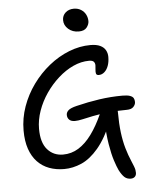

<svg xmlns="http://www.w3.org/2000/svg" viewBox="-65 -984 885 1137"><g transform="rotate(-5 377.5 -415.0)"><path d="M666 101Q643 101 628 87Q613 73 598 44Q588 23 575.5 -15.5Q563 -54 553 -114Q543 -174 540 -258L573 -252Q530 -149 481.5 -92Q433 -35 381.5 -12.5Q330 10 278 10Q230 10 189.5 -5Q149 -20 119.5 -51Q90 -82 74 -128.5Q58 -175 58 -238Q58 -311 82.5 -380Q107 -449 150 -508.5Q193 -568 249 -613Q305 -658 368.5 -683Q432 -708 496 -708Q532 -708 554 -697.5Q576 -687 586 -669Q596 -651 596 -629Q596 -599 587.5 -576Q579 -553 564 -540Q549 -527 531 -527Q517 -527 514.5 -536.5Q512 -546 513.5 -559Q515 -572 515.5 -585Q516 -598 508.5 -607Q501 -616 480 -616Q433 -616 386 -594.5Q339 -573 296.5 -535Q254 -497 221 -449Q188 -401 169 -347Q150 -293 150 -240Q150 -158 186 -117Q222 -76 279 -76Q329 -76 371 -102Q413 -128 449 -177Q485 -226 517 -297Q529 -323 545 -333Q561 -343 587 -343Q605 -343 614.5 -330.5Q624 -318 624 -295Q624 -231 630.5 -178Q637 -125 649.5 -82Q662 -39 678 -2Q686 17 691 30Q696 43 697.5 51.5Q699 60 699 69Q699 84 690 92.5Q681 101 666 101ZM366 -268Q344 -268 332.5 -279Q321 -290 321 -308Q321 -323 334 -335Q347 -347 384 -356Q453 -373 521.5 -383Q590 -393 659 -393Q688 -393 703.5 -387.5Q719 -382 724.5 -372.5Q730 -363 730 -349Q730 -334 717.5 -320.5Q705 -307 677 -307Q612 -307 561.5 -301Q511 -295 474 -287.5Q437 -280 411 -274Q385 -268 366 -268ZM435 -794Q398 -794 373 -816Q348 -838 348 -869Q348 -896 367.5 -913.5Q387 -931 417 -931Q442 -931 460.5 -919Q479 -907 488 -888.5Q497 -870 497 -850Q497 -831 482.5 -812.5Q468 -794 435 -794Z"/></g></svg>

Font: Shantell Sans
Style: Regular
Weight: 400
Designer: Stephen Nixon, Anya Danilova, Shantell Martin
Foundry: Arrow Type
Version: Version 1.008;[ac192a2d6]